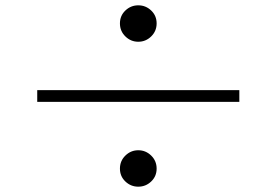

<svg xmlns="http://www.w3.org/2000/svg" viewBox="-20 -729 1040 722"><path d="M500 -572Q472 -572 451.5 -592Q431 -612 431 -641Q431 -670 451.5 -689.5Q472 -709 500 -709Q528 -709 548.5 -689.5Q569 -670 569 -641Q569 -612 548.5 -592Q528 -572 500 -572ZM880 -390V-346H120V-390ZM500 -27Q472 -27 451.5 -46.5Q431 -66 431 -95Q431 -124 451.5 -144Q472 -164 500 -164Q528 -164 548.5 -144Q569 -124 569 -95Q569 -66 548.5 -46.5Q528 -27 500 -27Z"/></svg>

Font: Shippori Mincho TTF
Style: Regular
Weight: 400
Version: Version 2.100